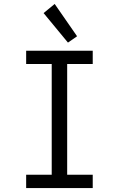

<svg xmlns="http://www.w3.org/2000/svg" viewBox="-20 -949 600 969"><path d="M112 0V-67H241V-626H112V-693H448V-626H319V-67H448V0ZM323 -734 200 -883 256 -929 369 -766Z"/></svg>

Font: Ubuntu Sans Mono
Style: Regular
Weight: 400
Monospace: yes
Designer: Dalton Maag Ltd
Foundry: Dalton Maag Ltd
Version: Version 1.006